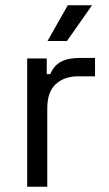

<svg xmlns="http://www.w3.org/2000/svg" viewBox="-20 -711 416 731"><path d="M160 0H83.5V-488.5H158V-428.8H171.5Q184.8 -461 211.8 -475.8Q238.8 -490.5 284 -490.5H341.8V-420.5H278.2Q225 -420.5 192.5 -390.9Q160 -361.2 160 -298.5ZM235 -555H161L238 -691H330.5Z"/></svg>

Font: Space Grotesk Variable Light
Style: Regular
Weight: 300
Designer: Florian Karsten
Foundry: Florian Karsten
Version: Version 2.000